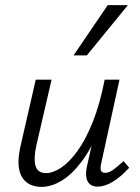

<svg xmlns="http://www.w3.org/2000/svg" viewBox="-20 -726 550 752"><path d="M142 6Q120 6 101 -2Q82 -10 69 -28Q56 -46 53 -76.5Q50 -107 60 -152L120 -414H182L123 -159Q111 -106 119 -77Q127 -48 161 -48Q187 -48 219 -69Q251 -90 283 -134Q315 -178 343 -247.5Q371 -317 390 -414H427Q403 -302 370 -222Q337 -142 298.5 -91.5Q260 -41 220 -17.5Q180 6 142 6ZM362 5Q345 5 333.5 -3.5Q322 -12 318.5 -29.5Q315 -47 320 -72L397 -414H448L377 -89Q372 -69 375 -59Q378 -49 392 -49Q407 -49 424 -61.5Q441 -74 464 -95L486 -69Q453 -33 421.5 -14Q390 5 362 5ZM268 -509 402 -706H481L320 -509Z"/></svg>

Font: Ysabeau Office
Style: Italic
Weight: 400
Italic angle: -12°
Designer: Christian Thalmann (Catharsis Fonts)
Version: Version 2.001;gftools[0.9.30]; featfreeze: tnum,lnum,ss02